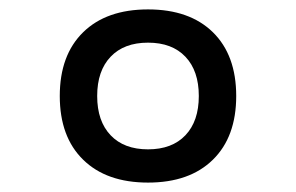

<svg xmlns="http://www.w3.org/2000/svg" viewBox="-20 -723 626 406"><path d="M293 -336.9Q205.1 -336.9 155.8 -385.3Q106.4 -433.6 106.4 -520Q106.4 -606.4 155.8 -654.8Q205.1 -703.1 293 -703.1Q380.9 -703.1 430.2 -654.8Q479.5 -606.4 479.5 -520Q479.5 -433.6 430.2 -385.3Q380.9 -336.9 293 -336.9ZM293 -407.2Q343.8 -407.2 372.1 -437Q400.4 -466.8 400.4 -520Q400.4 -573.2 372.1 -603Q343.8 -632.8 293 -632.8Q242.2 -632.8 213.9 -603Q185.5 -573.2 185.5 -520Q185.5 -466.8 213.9 -437Q242.2 -407.2 293 -407.2Z"/></svg>

Font: Cascadia Mono SemiLight
Style: Regular
Weight: 350
Monospace: yes
Designer: Aaron Bell
Foundry: Saja Typeworks
Version: Version 2404.023; ttfautohint (v1.8.4)